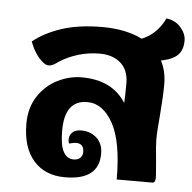

<svg xmlns="http://www.w3.org/2000/svg" viewBox="-49 -690 747 747"><g transform="rotate(5 324.5 -316.0)"><path d="M564 -476Q585 -437 585 -385Q585 -339 579 -265Q573 -201 573 -167Q573 -146 579 -88Q580 -74 582 -51.5Q584 -29 584 -19Q584 0 572 0H433Q433 -148 393.5 -219Q354 -290 293 -290Q205 -290 205 -171Q205 -114 219 -88.5Q233 -63 259 -63Q276 -63 285 -72Q294 -81 294 -95Q294 -128 263 -128Q254 -128 236 -123Q233 -131 233 -139Q233 -156 245 -167Q257 -178 279 -178Q315 -178 339.5 -156Q364 -134 364 -94Q364 9 231 9Q153 9 108.5 -42Q64 -93 64 -186Q64 -248 93.5 -293Q123 -338 169 -361Q215 -384 263 -384Q383 -384 436 -299Q438 -325 438 -378Q437 -429 406 -455.5Q375 -482 325 -482Q280 -482 240 -469.5Q200 -457 169 -437Q165 -434 157.5 -429Q150 -424 143.5 -421.5Q137 -419 130 -419Q114 -419 92.5 -443.5Q71 -468 57 -506Q99 -541 166 -563.5Q233 -586 326 -586Q418 -586 482 -554Q514 -567 537 -591Q560 -615 571 -641Q606 -637 627.5 -612.5Q649 -588 649 -561Q649 -525 629.5 -505Q610 -485 564 -476Z"/></g></svg>

Font: Krub
Style: Bold
Weight: 700
Version: Version 1.000; ttfautohint (v1.6)